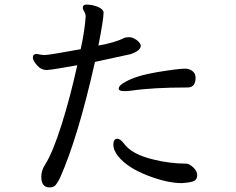

<svg xmlns="http://www.w3.org/2000/svg" viewBox="-20 -799 1040 847"><path d="M782.2 8.8Q716.8 8.8 628.9 -25.6Q541 -60.1 501 -109.9Q480 -137.2 480 -160.2Q480 -187 498 -187Q509.8 -187 525.9 -167Q560.1 -118.2 657.2 -95.2Q729 -77.1 803.2 -77.1Q815.9 -76.2 833 -60.1Q850.1 -43.9 850.1 -25.9Q849.1 -7.8 836.7 -1Q824.2 5.9 782.2 8.8ZM526.9 -397Q503.9 -397 503.9 -408.2Q503.9 -422.9 535.2 -439Q583 -465.8 674.6 -481Q766.1 -496.1 796.9 -496.1Q814.9 -496.1 828.9 -485.6Q842.8 -475.1 842.8 -456.1Q842.8 -413.1 807.1 -413.1Q652.8 -413.1 558.1 -398.9Q543 -397 526.9 -397ZM199.2 27.8Q162.1 27.8 162.1 -19Q162.1 -46.9 179.2 -73.2Q212.9 -126 252 -250Q291 -374 320.8 -511.2Q205.1 -490.2 186 -490.2Q161.1 -490.2 143.1 -511.2Q125 -532.2 125 -544.9Q125 -561 141.1 -561Q145 -561 165 -557.1L176.8 -556.2Q195.8 -556.2 335.9 -582Q354 -664.1 357.9 -726.1Q357.9 -737.8 351.6 -747.8Q345.2 -757.8 345.2 -765.1Q345.2 -778.8 361.8 -778.8Q373 -778.8 389.2 -775.9Q433.1 -765.1 437 -745.1Q437 -713.9 414.1 -598.1Q487.8 -610.8 530.8 -632.8Q538.1 -634.8 550.8 -634.8Q564.9 -634.8 581.5 -623.3Q598.1 -611.8 601.1 -598.1Q601.1 -575.2 556.2 -560.1L398.9 -525.9Q324.2 -192.9 245.1 -15.1Q234.9 5.9 225.8 16.8Q216.8 27.8 199.2 27.8Z"/></svg>

Font: LXGW WenKai GB Screen
Style: Regular
Weight: 400
Designer: LXGW / Fontworks Inc.
Foundry: LXGW / Fontworks Inc.
Version: Version 1.321;February 19, 2024;FontCreator 14.0.0.2901 64-b